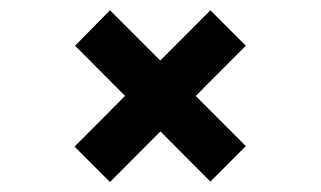

<svg xmlns="http://www.w3.org/2000/svg" viewBox="-20 -496 636 381"><path d="M198.2 -134.8 127.9 -205.1 397.5 -475.6 467.8 -405.3ZM397.5 -135.7 128.9 -405.3 198.2 -475.6 467.8 -206.1Z"/></svg>

Font: Sen Medium
Style: Regular
Weight: 500
Designer: Kosal Sen, Philatype
Foundry: Philatype
Version: Version 2.000;gftools[0.9.31]